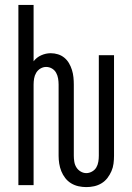

<svg xmlns="http://www.w3.org/2000/svg" viewBox="-20 -755 540 783"><path d="M332 8Q348 8 364 4.5Q380 1 394 -7.5Q408 -16 418 -29Q428 -42 434.5 -57Q441 -72 443 -88Q445 -104 445 -120V-530H383V-120Q383 -108 381 -95.5Q379 -83 373 -72.5Q367 -62 355.5 -55.5Q344 -49 332 -49Q320 -49 309 -55.5Q298 -62 291.5 -72.5Q285 -83 283 -95.5Q281 -108 281 -120V-410Q281 -425 279.5 -440Q278 -455 273.5 -469.5Q269 -484 261.5 -497Q254 -510 242.5 -519.5Q231 -529 216.5 -533.5Q202 -538 187 -538Q167 -538 148 -529.5Q129 -521 117 -505V-735H55V0H117V-410Q117 -422 119 -434.5Q121 -447 127.5 -458Q134 -469 145 -475.5Q156 -482 168 -482Q181 -482 192 -475.5Q203 -469 209 -458Q215 -447 217 -434.5Q219 -422 219 -410V-120Q219 -104 221.5 -88Q224 -72 230 -57Q236 -42 246 -29Q256 -16 270 -7.5Q284 1 300 4.5Q316 8 332 8Z"/></svg>

Font: Iosevka SS09 Light
Style: Regular
Weight: 300
Monospace: yes
Designer: Belleve Invis
Foundry: Belleve Invis
Version: Version 5.2.1; ttfautohint (v1.8.3)